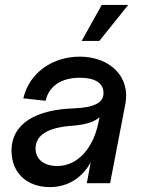

<svg xmlns="http://www.w3.org/2000/svg" viewBox="-20 -747 578 783"><path d="M183 16C255 16 314 -20 350 -85L334 0H429L491 -322C513 -431 431 -516 305 -516C196 -516 100 -452 75 -346L166 -336C180 -399 234 -430 306 -430C367 -430 402 -408 402 -369C404 -329 365 -308 280 -305C131 -300 27 -246 27 -132C27 -41 91 16 183 16ZM213 -70C159 -70 125 -98 125 -141C125 -196 175 -227 273 -234C327 -238 364 -249 386 -269L382 -250C360 -139 295 -70 213 -70ZM313 -580H385L503 -727H395Z"/></svg>

Font: Uncut Sans Medium Italic
Style: Regular
Weight: 500
Italic angle: -11°
Designer: Kasper Nordkvist
Foundry: UNCUT.wtf
Version: Version 1.304;Glyphs 3.2 (3246)